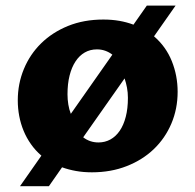

<svg xmlns="http://www.w3.org/2000/svg" viewBox="-20 -596 687 675"><path d="M125.5 -48.8Q104.5 -66.9 88.9 -89.1Q73.2 -111.3 63 -136.2Q52.7 -161.1 47.6 -188.2Q42.5 -215.3 42.5 -243.2Q42.5 -301.8 64 -353.5Q85.4 -405.3 124.8 -443.8Q164.1 -482.4 219.5 -504.9Q274.9 -527.3 343.3 -527.3Q373.5 -527.3 399.7 -522.7Q425.8 -518.1 449.2 -509.3L496.1 -576.2H597.2L521.5 -468.3Q563.5 -432.1 584 -381.1Q604.5 -330.1 604.5 -273.4Q604.5 -213.4 582.5 -161.6Q560.5 -109.9 520.8 -71.8Q481 -33.7 425.5 -12Q370.1 9.8 303.2 9.8Q272.9 9.8 247.1 5.1Q221.2 0.5 198.2 -7.8L151.9 58.6H50.3ZM217.3 -264.6Q217.3 -246.1 220.2 -228.5Q223.1 -210.9 229 -195.8L375 -403.8Q363.8 -412.6 350.1 -417.5Q336.4 -422.4 320.8 -422.4Q296.9 -422.4 277.8 -411.4Q258.8 -400.4 245.4 -379.9Q231.9 -359.4 224.6 -330.3Q217.3 -301.3 217.3 -264.6ZM326.2 -95.2Q349.1 -95.2 368.2 -105.7Q387.2 -116.2 400.9 -136.2Q414.6 -156.2 422.1 -185.3Q429.7 -214.4 429.7 -252Q429.7 -270.5 426.5 -287.6Q423.3 -304.7 418 -320.3L272.5 -113.3Q295.9 -95.2 326.2 -95.2Z"/></svg>

Font: Proza Libre
Style: Bold
Weight: 700
Designer: Jasper de Waard
Foundry: Jasper de Waard
Version: Version 1.000; ttfautohint (v1.4.1.8-43bc)